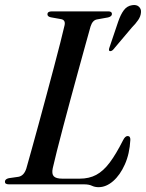

<svg xmlns="http://www.w3.org/2000/svg" viewBox="-20 -746 591 777"><path d="M320 0H16Q-1 0 0 -11.5Q0.5 -21.5 16 -25L54.5 -30.5Q77 -34.5 86.5 -64Q94.5 -91.5 107.2 -137.8Q120 -184 135.5 -240.5Q151 -297 167 -357Q183 -417 198 -473Q213 -529 224.2 -573.8Q235.5 -618.5 241.5 -644.5Q245.5 -665 227.5 -668.5L185.5 -676Q172 -679 172 -688Q172 -700 190 -700H418Q433 -700 433 -689.5Q433 -679.5 417.5 -675.5L373 -667.5Q354.5 -664.5 346.5 -639Q338.5 -611 325.8 -564.8Q313 -518.5 297.5 -462Q282 -405.5 266 -346.5Q250 -287.5 235.5 -232.5Q221 -177.5 210 -133.8Q199 -90 193.5 -65.5Q188.5 -42 197.8 -32.5Q207 -23 232 -23H303Q340.5 -23 369.2 -38.2Q398 -53.5 423.8 -87.8Q449.5 -122 478 -178.5Q486.5 -195.5 496.5 -195.5Q508 -195.5 507.5 -180Q504.5 -123.5 485.2 -80.5Q466 -37.5 437.8 -13Q409.5 11.5 379 11.5Q364 11.5 352 5.8Q340 0 320 0ZM458 -657.5Q468 -687 481 -704.5Q494 -722 514.5 -725Q532.5 -728 542.2 -718.8Q552 -709.5 550.5 -696Q549.5 -680 539.2 -665Q529 -650 513.5 -634.5L437.5 -544.5Q430 -537.5 423.5 -539.5Q419 -542 422.5 -552.5Z"/></svg>

Font: Fraunces 72pt
Style: Italic
Weight: 400
Italic angle: -16°
Version: Version 1.000;[b76b70a41]